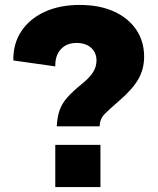

<svg xmlns="http://www.w3.org/2000/svg" viewBox="-20 -758 639 778"><path d="M210 -246Q212 -285 222 -312.5Q232 -340 254 -364.5Q276 -389 312 -418Q344 -444 357.5 -466Q371 -488 371 -513Q371 -545 349 -564.5Q327 -584 290 -584Q250 -584 226.5 -558.5Q203 -533 204 -489L34 -513Q33 -581 66.5 -631.5Q100 -682 161 -710Q222 -738 303 -738Q382 -738 440.5 -712Q499 -686 531.5 -638.5Q564 -591 564 -528Q564 -479 541 -438Q518 -397 461 -348Q425 -317 404.5 -296.5Q384 -276 384 -246ZM204 0V-171H387V0Z"/></svg>

Font: BDO Grotesk Black
Style: Regular
Weight: 900
Designer: Deni Anggara
Foundry: Lokal Container
Version: Version 2.000